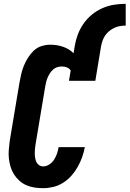

<svg xmlns="http://www.w3.org/2000/svg" viewBox="-20 -977 678 1005"><path d="M206 8Q183 8 160 4.5Q137 1 117 -8Q97 -17 81 -31.5Q65 -46 53.5 -64Q42 -82 35.5 -103.5Q29 -125 26.5 -147.5Q24 -170 26 -193Q28 -216 31 -240L82 -545Q86 -567 91 -589Q96 -611 105 -633Q114 -655 127 -675.5Q140 -696 157.5 -712.5Q175 -729 198 -736Q221 -743 244 -743Q278 -743 310.5 -732Q343 -721 365 -698L371 -735Q376 -766 387 -795.5Q398 -825 416.5 -852Q435 -879 460.5 -900Q486 -921 515.5 -934Q545 -947 576 -952Q607 -957 638 -957V-843Q623 -843 608 -840.5Q593 -838 579 -831.5Q565 -825 552.5 -815Q540 -805 531 -792Q522 -779 517 -764.5Q512 -750 509 -735L479 -554H341L350 -608Q343 -619 330.5 -624Q318 -629 304 -629Q292 -629 280 -625.5Q268 -622 258.5 -613.5Q249 -605 242 -594.5Q235 -584 230 -572.5Q225 -561 222 -549.5Q219 -538 217 -526L166 -221Q164 -209 163 -197.5Q162 -186 162 -174Q162 -162 164 -150.5Q166 -139 170.5 -129Q175 -119 184.5 -112.5Q194 -106 206 -106Q223 -106 238.5 -116.5Q254 -127 263.5 -142Q273 -157 278.5 -173.5Q284 -190 287 -207H424Q419 -180 410 -154.5Q401 -129 387 -104Q373 -79 354 -57.5Q335 -36 310.5 -20.5Q286 -5 259 1.5Q232 8 206 8Z"/></svg>

Font: Iosevka Curly Heavy Oblique
Style: Regular
Weight: 900
Italic angle: -9°
Monospace: yes
Designer: Belleve Invis
Foundry: Belleve Invis
Version: Version 11.1.0; ttfautohint (v1.8.3)